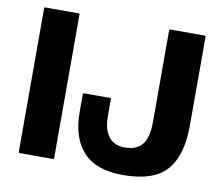

<svg xmlns="http://www.w3.org/2000/svg" viewBox="-79 -796 1053 909"><g transform="rotate(10 448.0 -341.0)"><path d="M668.5 -700H833.5Q838.5 -700 838.5 -695V-269Q838.5 -124.5 776.2 -53.5Q714 17.5 566 17.5Q436.5 17.5 375 -50Q313.5 -117.5 313.5 -239V-326.5Q313.5 -331.5 318.5 -331.5H443.5Q448.5 -331.5 448.5 -326.5V-244Q448.5 -180 475.2 -146.2Q502 -112.5 552 -112.5Q608.5 -112.5 636 -145.8Q663.5 -179 663.5 -254V-695Q663.5 -700 668.5 -700ZM67.5 -700H227.5Q232.5 -700 232.5 -695V-5Q232.5 0 227.5 0H67.5Q62.5 0 62.5 -5V-695Q62.5 -700 67.5 -700Z"/></g></svg>

Font: MFEK Sans
Style: Bold
Weight: 700
Designer: Owen Earl
Foundry: indestructible type*
Version: Version 0.001; ttfautohint (v1.8.4.7-5d5b)